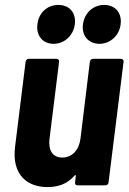

<svg xmlns="http://www.w3.org/2000/svg" viewBox="-20 -753 524 780"><path d="M198 -575C242 -575 278 -609 284 -654C290 -701 262 -733 217 -733C172 -733 137 -701 132 -654C126 -609 153 -575 198 -575ZM384 -575C428 -575 465 -609 470 -654C476 -701 448 -733 403 -733C359 -733 323 -701 317 -654C311 -609 339 -575 384 -575ZM345 -502 307 -190C301 -143 273 -113 233 -113C194 -113 176 -142 181 -188L220 -502C221 -509 216 -514 210 -514H97C90 -514 85 -509 84 -502L41 -155C28 -43 90 7 173 7C218 7 255 -7 282 -39C286 -43 288 -42 288 -38L285 -12C284 -5 288 0 295 0H408C415 0 421 -5 421 -12L482 -502C483 -509 478 -514 471 -514H358C351 -514 346 -509 345 -502Z"/></svg>

Font: Barlow Semi Condensed
Style: Bold Italic
Weight: 700
Width: 4
Italic angle: -7°
Designer: Jeremy Tribby
Foundry: Tribby Type
Version: Version 1.422;hotconv 1.0.109;makeotfexe 2.5.65596